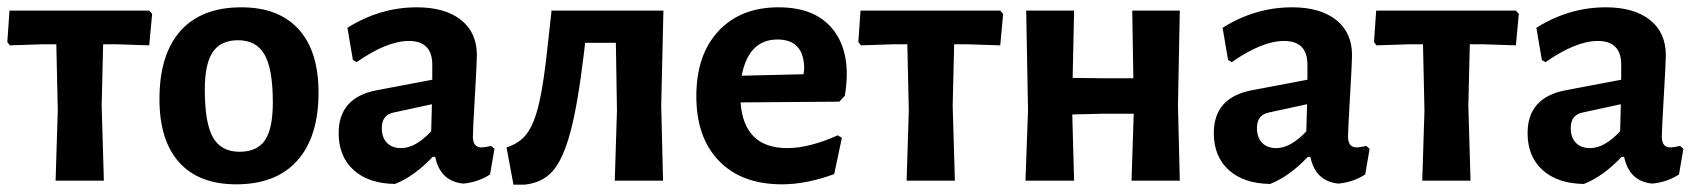

<svg xmlns="http://www.w3.org/2000/svg" viewBox="-22 -494 4644 525"><path d="M130 0 136 -192 132 -373H97L5 -370L-2 -379L4 -465H386L394 -456L386 -370L294 -373H260L256 -205L262 0Z M638 -474Q740 -474 794.5 -414Q849 -354 849 -241Q849 -120 791 -55Q733 10 624 10Q522 10 468 -50Q414 -110 414 -223Q414 -345 471.5 -409.5Q529 -474 638 -474ZM629 -384Q582 -384 560 -352Q538 -320 538 -249Q538 -157 560.5 -118Q583 -79 633 -79Q681 -79 702.5 -110.5Q724 -142 724 -214Q724 -305 701.5 -344.5Q679 -384 629 -384Z M1118 -474Q1195 -474 1238.5 -439.5Q1282 -405 1282 -343Q1282 -326 1276.5 -231.5Q1271 -137 1271 -121Q1271 -91 1294 -91Q1304 -91 1321 -95L1330 -87L1318 -17Q1286 4 1245 8Q1182 2 1168 -65H1161Q1111 -12 1058 9Q986 8 945 -29Q904 -66 904 -130Q904 -227 1007 -247L1160 -276V-317Q1160 -382 1096 -382Q1036 -382 953 -324L943 -330L928 -418Q1017 -474 1118 -474ZM1159 -209 1053 -186Q1022 -179 1022 -144Q1022 -118 1036 -103.5Q1050 -89 1075 -89Q1114 -89 1157 -135Z M1382 11 1363 -91Q1399 -102 1419 -129Q1439 -156 1452 -211.5Q1465 -267 1476 -373L1486 -463L1485 -465H1792L1786 -205L1791 0H1659L1665 -192L1662 -377H1578L1575 -351Q1558 -209 1538 -134Q1518 -59 1489.5 -26.5Q1461 6 1412 11Z M2116 10Q2006 10 1944 -54Q1882 -118 1882 -231Q1882 -344 1942.5 -409Q2003 -474 2107 -474Q2211 -474 2259 -409Q2307 -344 2288 -232L2273 -216L2003 -214Q2012 -89 2131 -89Q2190 -89 2269 -124L2280 -117L2259 -18Q2183 10 2116 10ZM2104 -386Q2025 -386 2006 -287L2175 -291L2177 -305Q2177 -386 2104 -386Z M2457 0 2463 -192 2459 -373H2424L2332 -370L2325 -379L2331 -465H2713L2721 -456L2713 -370L2621 -373H2587L2583 -205L2589 0Z M2782 0 2789 -192 2784 -465H2915L2911 -281L2997 -280H3077L3074 -465H3204L3199 -205L3204 0H3072L3078 -183H2991L2910 -181L2915 0Z M3511 -474Q3588 -474 3631.5 -439.5Q3675 -405 3675 -343Q3675 -326 3669.5 -231.5Q3664 -137 3664 -121Q3664 -91 3687 -91Q3697 -91 3714 -95L3723 -87L3711 -17Q3679 4 3638 8Q3575 2 3561 -65H3554Q3504 -12 3451 9Q3379 8 3338 -29Q3297 -66 3297 -130Q3297 -227 3400 -247L3553 -276V-317Q3553 -382 3489 -382Q3429 -382 3346 -324L3336 -330L3321 -418Q3410 -474 3511 -474ZM3552 -209 3446 -186Q3415 -179 3415 -144Q3415 -118 3429 -103.5Q3443 -89 3468 -89Q3507 -89 3550 -135Z M3867 0 3873 -192 3869 -373H3834L3742 -370L3735 -379L3741 -465H4123L4131 -456L4123 -370L4031 -373H3997L3993 -205L3999 0Z M4369 -474Q4446 -474 4489.5 -439.5Q4533 -405 4533 -343Q4533 -326 4527.5 -231.5Q4522 -137 4522 -121Q4522 -91 4545 -91Q4555 -91 4572 -95L4581 -87L4569 -17Q4537 4 4496 8Q4433 2 4419 -65H4412Q4362 -12 4309 9Q4237 8 4196 -29Q4155 -66 4155 -130Q4155 -227 4258 -247L4411 -276V-317Q4411 -382 4347 -382Q4287 -382 4204 -324L4194 -330L4179 -418Q4268 -474 4369 -474ZM4410 -209 4304 -186Q4273 -179 4273 -144Q4273 -118 4287 -103.5Q4301 -89 4326 -89Q4365 -89 4408 -135Z"/></svg>

Font: Alegreya Sans SC
Style: Bold
Weight: 700
Designer: Juan Pablo del Peral
Foundry: Huerta Tipografica
Version: Version 2.007